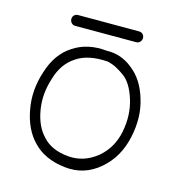

<svg xmlns="http://www.w3.org/2000/svg" viewBox="-91 -662 682 738"><g transform="rotate(15 250.0 -293.5)"><path d="M272 -479Q330 -481 376 -443Q424 -406 445 -335Q467 -265 449 -183Q431 -99 371 -48Q310 4 232 -5Q151 -14 105 -62Q60 -107 46 -185Q32 -259 58 -337Q82 -414 139 -450Q195 -487 272 -479ZM285 -440Q207 -445 162 -414Q114 -383 96 -320Q75 -256 85 -195Q90 -164 101 -139Q112 -114 131 -94Q166 -55 232 -49Q296 -43 349 -86Q399 -128 412 -196Q425 -264 406 -324Q387 -384 354 -407Q339 -418 322 -427Q305 -436 285 -440ZM130 -540Q121 -540 115 -546.5Q109 -553 109 -562Q109 -571 115 -577Q121 -583 130 -583H373Q382 -583 388 -577Q394 -571 394 -562Q394 -553 388 -546.5Q382 -540 373 -540Z"/></g></svg>

Font: Yomogi
Style: Regular
Weight: 400
Designer: satsuyako
Foundry: satsuyako
Version: Version 3.100